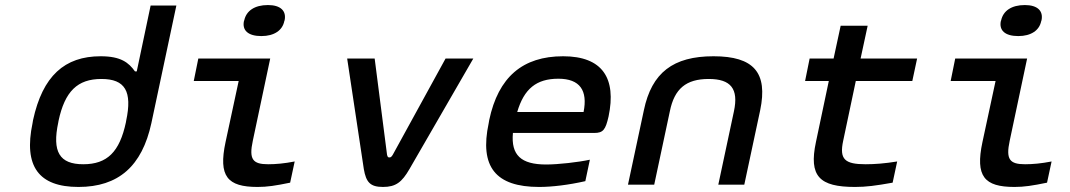

<svg xmlns="http://www.w3.org/2000/svg" viewBox="-20 -732 4240 761"><path d="M111 -256 109 -244C73 -73 133 9 291 9C449 9 543 -73 580 -244L679 -710H577L522 -449H515C490 -484 459 -509 379 -509C236 -509 149 -431 111 -256ZM211 -247 212 -253C237 -370 287 -419 382 -419C476 -419 505 -370 480 -253L479 -247C454 -130 405 -81 310 -81C216 -81 186 -130 211 -247Z M1043 -81C982 -81 966 -100 982 -174L1051 -500H766L748 -411H926L874 -169C845 -33 881 9 1001 9C1039 9 1072 4 1130 -8L1148 -92C1107 -84 1073 -81 1043 -81ZM947 -649C939 -612 963 -589 1016 -589C1067 -589 1100 -612 1107 -649L1108 -651C1116 -689 1092 -712 1042 -712C989 -712 956 -689 948 -651Z M1356 -500 1422 -62C1431 -10 1447 9 1498 9C1549 9 1573 -10 1603 -62L1856 -500H1746L1537 -119C1531 -109 1528 -108 1523 -108C1519 -108 1516 -109 1514 -119L1465 -500Z M2392 -270C2424 -422 2368 -509 2212 -509C2052 -509 1955 -427 1919 -256L1917 -244C1880 -71 1944 9 2117 9C2168 9 2234 1 2300 -14L2318 -99C2272 -89 2192 -80 2145 -80C2045 -80 2005 -117 2013 -205H2335C2371 -205 2380 -218 2392 -270ZM2030 -288C2057 -380 2106 -420 2193 -420C2279 -420 2310 -373 2293 -288Z M2532 -295 2469 0H2573L2635 -291C2653 -380 2699 -419 2789 -419C2877 -419 2908 -380 2889 -291L2827 0H2930L2993 -295C3024 -444 2968 -509 2808 -509C2648 -509 2563 -444 2532 -295Z M3411 -81C3329 -81 3306 -100 3322 -174L3372 -411H3596L3615 -500H3391L3419 -630H3312L3284 -500H3189L3171 -411H3265L3214 -169C3185 -33 3228 9 3369 9C3413 9 3451 4 3518 -8L3536 -92C3487 -84 3447 -81 3411 -81Z M4043 -81C3982 -81 3966 -100 3982 -174L4051 -500H3766L3748 -411H3926L3874 -169C3845 -33 3881 9 4001 9C4039 9 4072 4 4130 -8L4148 -92C4107 -84 4073 -81 4043 -81ZM3947 -649C3939 -612 3963 -589 4016 -589C4067 -589 4100 -612 4107 -649L4108 -651C4116 -689 4092 -712 4042 -712C3989 -712 3956 -689 3948 -651Z"/></svg>

Font: LT Wave Mono Medium
Style: Italic
Weight: 500
Designer: Daniel Lyons
Version: Version 2.5 (Glyphs App)